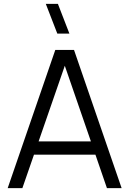

<svg xmlns="http://www.w3.org/2000/svg" viewBox="-20 -980 674 1000"><path d="M341.5 -805 281.5 -960H218.5L278.5 -805ZM537 0H613.5L365.5 -720H268L20 0H96.5L157 -174.5H477ZM181 -243.5 317.5 -637.5 453.5 -243.5Z"/></svg>

Font: Manrope
Style: Regular
Weight: 400
Designer: Mikhail Sharanda
Foundry: Mikhail Sharanda
Version: Version 4.505